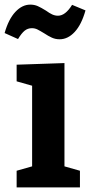

<svg xmlns="http://www.w3.org/2000/svg" viewBox="-43 -811 390 831"><path d="M236 -538V-91L303 -72V0H29V-72L96 -91V-440L29 -459V-531ZM148 -667Q130 -678 119 -683.5Q108 -689 95 -689Q77 -689 63.5 -678Q50 -667 35 -642L-23 -668Q-6 -728 23.5 -759.5Q53 -791 88 -791Q106 -791 120.5 -784.5Q135 -778 156 -765Q171 -754 183 -748.5Q195 -743 208 -743Q240 -743 269 -790L327 -766Q310 -705 280.5 -673Q251 -641 215 -641Q197 -641 181.5 -648Q166 -655 148 -667Z"/></svg>

Font: Bitter Pro
Style: Bold
Weight: 700
Designer: Sol Matas, and Bitter project Authors
Foundry: Sol Matas
Version: Version 1.010